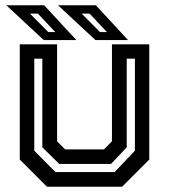

<svg xmlns="http://www.w3.org/2000/svg" viewBox="-20 -708 641 728"><path d="M158 0 55 -103V-540H196.5V-172L227 -141.5H374L404.5 -172V-540H546V-103L443 0ZM190.5 -55.5H414.5L491.5 -136.5V-485.5H460.5V-149.5L401 -86.5H204.5L140.5 -149.5V-485.5H110V-136.5ZM465.5 -556H342L200 -688H343.5ZM385.5 -586.5 319.5 -656.5H289.5L359 -586.5ZM269.5 -556H146L4 -688H147.5ZM189.5 -586.5 123.5 -656.5H93.5L163 -586.5Z"/></svg>

Font: Tourney SemiBold
Style: Regular
Weight: 600
Version: Version 1.015